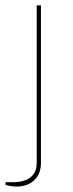

<svg xmlns="http://www.w3.org/2000/svg" viewBox="-39 -417 267 707"><path d="M21.5 270C74.7 270 111.8 238.3 111.8 183.1V-397H96.2V183.1C96.2 223.1 72.3 253.9 8.8 253.9H-18.6V264.2C-4.9 267.6 8.8 270 21.5 270Z"/></svg>

Font: Now Thin
Style: Regular
Weight: 100
Designer: Alfredo Marco Pradil
Foundry: Alfredo Marco Pradil
Version: Version 1.200;hotconv 1.0.109;makeotfexe 2.5.65596